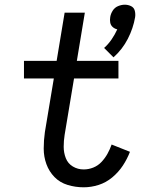

<svg xmlns="http://www.w3.org/2000/svg" viewBox="-20 -789 616 817"><path d="M463 -545Q501 -579 524 -624Q547 -669 555 -716Q557 -730 553.5 -743.5Q550 -757 537.5 -763Q525 -769 511 -769Q497 -769 482.5 -763Q468 -757 459.5 -743.5Q451 -730 449 -716Q447 -704 449 -693Q451 -682 459 -674.5Q467 -667 479 -664Q469 -642 455 -621.5Q441 -601 423 -585ZM336 8Q368 8 399.5 -2Q431 -12 457.5 -34Q484 -56 502.5 -84Q521 -112 533 -143L455 -174Q448 -154 437.5 -135Q427 -116 412 -100Q397 -84 377 -76Q357 -68 336 -68Q311 -68 290 -80.5Q269 -93 260 -116Q251 -139 251 -164.5Q251 -190 255 -215L295 -455H484V-530H307L341 -735H255L221 -530H82V-455H209L171 -227Q166 -192 166 -157Q166 -122 177.5 -90.5Q189 -59 212 -35.5Q235 -12 268 -2Q301 8 336 8Z"/></svg>

Font: Iosevka Sparkle
Style: Italic
Weight: 400
Italic angle: -9°
Designer: Belleve Invis
Foundry: Belleve Invis
Version: Version 4.5.0; ttfautohint (v1.8.3)